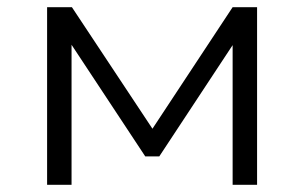

<svg xmlns="http://www.w3.org/2000/svg" viewBox="-20 -514 846 534"><path d="M111 0V-494H180L404 -156L627 -494H695V0H627V-390H628L423 -79H384L178 -391H179V0Z"/></svg>

Font: Nunito Sans 7pt SemiExpanded Light
Style: Regular
Weight: 300
Width: 6
Designer: Vernon Adams
Foundry: Vernon Adams
Version: Version 3.101;gftools[0.9.27]